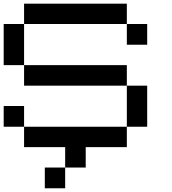

<svg xmlns="http://www.w3.org/2000/svg" viewBox="-20 -797 929 1040"><path d="M222.7 222.7Q222.7 194.3 222.7 110.4Q250 110.4 333 110.4Q333 138.7 333 222.7Q305.7 222.7 222.7 222.7ZM333 110.4Q333 83 333 0Q277.3 0 110.4 0Q110.4 -27.3 110.4 -110.4Q250 -110.4 667 -110.4Q667 -83 667 0Q611.3 0 444.3 0Q444.3 27.3 444.3 110.4Q417 110.4 333 110.4ZM0 -110.4Q0 -138.7 0 -222.7Q27.3 -222.7 110.4 -222.7Q110.4 -194.3 110.4 -110.4Q83 -110.4 0 -110.4ZM667 -110.4Q667 -166 667 -333Q694.3 -333 777.3 -333Q777.3 -277.3 777.3 -110.4Q750 -110.4 667 -110.4ZM110.4 -333Q110.4 -360.4 110.4 -444.3Q250 -444.3 667 -444.3Q667 -417 667 -333Q527.3 -333 110.4 -333ZM0 -444.3Q0 -500 0 -667Q27.3 -667 110.4 -667Q110.4 -611.3 110.4 -444.3Q83 -444.3 0 -444.3ZM667 -554.7Q667 -583 667 -667Q694.3 -667 777.3 -667Q777.3 -638.7 777.3 -554.7Q750 -554.7 667 -554.7ZM110.4 -667Q110.4 -694.3 110.4 -777.3Q250 -777.3 667 -777.3Q667 -750 667 -667Q555.7 -667 221.7 -667Q194.3 -667 110.4 -667Z"/></svg>

Font: Ingsat TST_CRD
Style: Regular
Weight: 300
Designer: Tofik Waleny
Version: 1.0